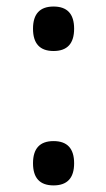

<svg xmlns="http://www.w3.org/2000/svg" viewBox="-20 -561 326 588"><path d="M81.1 -473.1Q81.1 -541 144 -541Q207 -541 207 -473.1Q207 -404.8 144 -404.8Q81.1 -404.8 81.1 -473.1ZM81.1 -61Q81.1 -128.9 144 -128.9Q207 -128.9 207 -61Q207 6.8 144 6.8Q81.1 6.8 81.1 -61Z"/></svg>

Font: Noto Serif Telugu
Style: Regular
Weight: 400
Designer: Indian Type Foundry
Foundry: Monotype Imaging Inc.
Version: Version 1.01